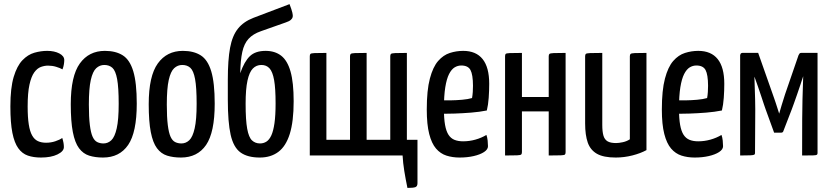

<svg xmlns="http://www.w3.org/2000/svg" viewBox="-20 -758 4057 936"><path d="M179.6 10Q143.4 10 115.8 0.5Q88.2 -8.9 69.1 -35.4Q50 -61.9 40.3 -110.7Q30.6 -159.6 30.6 -239Q30.6 -329 46.7 -383Q62.9 -437 89.5 -464.5Q116 -492 147.7 -501Q179.3 -510 210 -510Q245.2 -510 269.3 -497.4Q293.3 -484.8 293.3 -465Q293.3 -456.8 291.5 -444.8Q289.7 -432.9 284.7 -419.8Q272.7 -426.6 253.8 -432.3Q234.9 -438.1 214 -438.1Q197.1 -438.1 179.4 -431.7Q161.6 -425.3 147 -405.2Q132.4 -385 123.6 -345.2Q114.8 -305.4 114.8 -238.5Q114.8 -185.7 120.3 -151.2Q125.7 -116.8 136.8 -97.4Q147.8 -77.9 164.7 -70.1Q181.5 -62.2 204.4 -62.2Q228.5 -62.2 249.8 -69.4Q271.2 -76.6 283.5 -85.4Q287.8 -71.7 289.6 -61.3Q291.4 -51 291.4 -40.8Q291.4 -20.4 260.2 -5.2Q229 10 179.6 10Z M482 10Q444.1 10 414.6 0.7Q385.2 -8.6 365.1 -35.6Q345.1 -62.6 335.1 -114.1Q325 -165.6 325 -249.9Q325 -387.4 369.3 -448.7Q413.5 -510 491.4 -510Q544.3 -510 578.7 -488.1Q613 -466.3 629.8 -410.3Q646.7 -354.2 646.7 -252.5Q646.7 -112.8 604.7 -51.4Q562.6 10 482 10ZM484.3 -58.7Q506.3 -58.7 522.9 -74.5Q539.5 -90.3 549 -132.3Q558.6 -174.3 558.6 -252Q558.6 -331.8 551 -372.5Q543.4 -413.3 528 -427.3Q512.6 -441.3 488.5 -441.3Q466.2 -441.3 449.1 -425.6Q432 -409.9 422.6 -368Q413.2 -326.2 413.2 -248.1Q413.2 -186.6 418 -148.6Q422.7 -110.6 431.5 -91.4Q440.2 -72.2 453.9 -65.4Q467.5 -58.7 484.3 -58.7Z M862 10Q824.1 10 794.6 0.7Q765.2 -8.6 745.1 -35.6Q725.1 -62.6 715.1 -114.1Q705 -165.6 705 -249.9Q705 -387.4 749.3 -448.7Q793.5 -510 871.4 -510Q924.3 -510 958.7 -488.1Q993 -466.3 1009.8 -410.3Q1026.7 -354.2 1026.7 -252.5Q1026.7 -112.8 984.7 -51.4Q942.6 10 862 10ZM864.3 -58.7Q886.3 -58.7 902.9 -74.5Q919.5 -90.3 929 -132.3Q938.6 -174.3 938.6 -252Q938.6 -331.8 931 -372.5Q923.4 -413.3 908 -427.3Q892.6 -441.3 868.5 -441.3Q846.2 -441.3 829.1 -425.6Q812 -409.9 802.6 -368Q793.2 -326.2 793.2 -248.1Q793.2 -186.6 798 -148.6Q802.7 -110.6 811.5 -91.4Q820.2 -72.2 833.9 -65.4Q847.5 -58.7 864.3 -58.7Z M1246.5 10Q1186.9 10 1152.6 -14.7Q1118.3 -39.4 1104.4 -100.9Q1090.6 -162.5 1090.6 -272.1V-369.4Q1090.6 -465.8 1101.6 -525Q1112.6 -584.2 1140 -618.3Q1167.3 -652.5 1215.6 -671.1L1391.5 -737.9Q1401.9 -710.6 1405.2 -696.5Q1408.5 -682.4 1406.9 -675.1Q1405.2 -667.6 1397.4 -660.8Q1389.6 -654.1 1372.5 -648.4L1252.3 -606Q1213.5 -592.6 1191.7 -568.8Q1169.9 -545 1161.2 -504.8Q1152.4 -464.7 1151.1 -401.2Q1171.1 -458.3 1198.1 -484.2Q1225 -510 1274.8 -510Q1320.4 -510 1350.8 -486.4Q1381.2 -462.8 1396.4 -409.2Q1411.6 -355.6 1411.6 -264.4Q1411.6 -165.6 1392.6 -105.1Q1373.6 -44.7 1336.7 -17.4Q1299.9 10 1246.5 10ZM1247.6 -58.7Q1264.7 -58.7 1278.7 -67.5Q1292.7 -76.4 1302.7 -97.9Q1312.6 -119.5 1318.1 -157.6Q1323.5 -195.7 1323.5 -254.1Q1323.5 -327.2 1316.3 -367.6Q1309.1 -408 1294 -424.7Q1279 -441.3 1254.3 -441.3Q1229.7 -441.3 1212.6 -423.9Q1195.5 -406.4 1186.5 -365.3Q1177.4 -324.2 1177.4 -252Q1177.4 -172.1 1185.1 -130.2Q1192.7 -88.3 1208.6 -73.5Q1224.5 -58.7 1247.6 -58.7Z M1966.2 158.1Q1957.3 115.2 1950.9 75.7Q1944.6 36.2 1942.6 0H1490.2V-483.5Q1490.2 -491.8 1493.3 -495.1Q1496.3 -498.4 1513.4 -499.2Q1530.4 -500 1571.2 -500V-76.5H1686.3V-483.5Q1686.3 -491.8 1689.8 -495.1Q1693.2 -498.4 1710.3 -499.2Q1727.5 -500 1767.3 -500V-76.5H1882.5V-483.5Q1882.5 -491.8 1885.9 -495.1Q1889.3 -498.4 1906.5 -499.2Q1923.6 -500 1963.5 -500V-76.5H2015.2V135.2Q2015.2 150.4 2005 154.3Q1994.8 158.1 1966.2 158.1Z M2220.4 10Q2185.7 10 2156.4 0.6Q2127 -8.9 2105.6 -33.8Q2084.2 -58.8 2072.4 -104.9Q2060.5 -151.1 2060.5 -224.2Q2060.5 -318.1 2075.6 -374.9Q2090.6 -431.8 2116 -460.8Q2141.4 -489.8 2173.2 -499.9Q2205 -510 2237.9 -510Q2300.7 -510 2332.8 -469.9Q2364.9 -429.8 2364.9 -349.5Q2364.9 -315.9 2362.4 -281.1Q2359.9 -246.3 2353.3 -219.4Q2318.7 -212.4 2276.8 -209Q2234.9 -205.7 2196.8 -204.4Q2158.7 -203 2134.3 -203.2Q2110 -203.4 2110 -203.4L2111.2 -269.5Q2111.2 -269.5 2130 -269Q2148.7 -268.5 2176.6 -268.8Q2204.4 -269.2 2232.9 -271.7Q2261.4 -274.2 2281.2 -280Q2283.8 -293.9 2284.8 -309.9Q2285.8 -325.9 2285.8 -340.1Q2285.5 -394.4 2273.6 -416.6Q2261.7 -438.7 2228.6 -438.7Q2211.7 -438.7 2196.3 -429.5Q2181 -420.2 2169.1 -396.9Q2157.3 -373.5 2150.7 -332.4Q2144.1 -291.3 2144.1 -227.4Q2144.1 -180 2149.6 -149.2Q2155.1 -118.5 2166.3 -101.1Q2177.6 -83.6 2195.5 -76.3Q2213.4 -69.1 2237.6 -69.1Q2268.1 -69.1 2297.4 -77.3Q2326.7 -85.5 2351.3 -100.2Q2355.6 -88.4 2357.3 -72.7Q2358.9 -57 2358.9 -45Q2358.9 -29.5 2339.8 -16.9Q2320.6 -4.4 2289.3 2.8Q2258 10 2220.4 10Z M2442.2 0V-483.5Q2442.2 -491.8 2445.1 -495.1Q2448 -498.4 2465.4 -499.2Q2482.8 -500 2524.4 -500V-285H2655V-483.5Q2655 -491.8 2658.5 -495.1Q2662 -498.4 2679.4 -499.2Q2696.8 -500 2737.3 -500V-16.5Q2737.3 -8.2 2734.3 -4.9Q2731.4 -1.6 2714.4 -0.8Q2697.4 0 2655 0V-215H2524.4V-16.5Q2524.4 -8.2 2521.1 -4.9Q2517.7 -1.6 2500.8 -0.8Q2484 0 2442.2 0Z M2981.7 10Q2922.4 10 2890.3 -8.2Q2858.2 -26.4 2845.3 -63Q2832.5 -99.7 2832.5 -155.9V-483.5Q2832.5 -491.8 2835.8 -495.1Q2839 -498.4 2856.7 -499.2Q2874.3 -500 2916.1 -500V-148.9Q2916.1 -116.6 2921.6 -97.3Q2927.1 -78 2941.5 -69.3Q2955.9 -60.6 2983.3 -60.6Q2996.8 -60.6 3015.8 -64.7Q3034.8 -68.7 3050.5 -78.9V-483.5Q3050.5 -491.8 3054.1 -495.1Q3057.7 -498.4 3074.6 -499.2Q3091.4 -500 3131.5 -500V-26.2Q3102.9 -10.5 3062.7 -0.2Q3022.5 10 2981.7 10Z M3366.4 10Q3331.7 10 3302.4 0.6Q3273 -8.9 3251.6 -33.8Q3230.2 -58.8 3218.4 -104.9Q3206.5 -151.1 3206.5 -224.2Q3206.5 -318.1 3221.6 -374.9Q3236.6 -431.8 3262 -460.8Q3287.4 -489.8 3319.2 -499.9Q3351 -510 3383.9 -510Q3446.7 -510 3478.8 -469.9Q3510.9 -429.8 3510.9 -349.5Q3510.9 -315.9 3508.4 -281.1Q3505.9 -246.3 3499.3 -219.4Q3464.7 -212.4 3422.8 -209Q3380.9 -205.7 3342.8 -204.4Q3304.7 -203 3280.3 -203.2Q3256 -203.4 3256 -203.4L3257.2 -269.5Q3257.2 -269.5 3276 -269Q3294.7 -268.5 3322.6 -268.8Q3350.4 -269.2 3378.9 -271.7Q3407.4 -274.2 3427.2 -280Q3429.8 -293.9 3430.8 -309.9Q3431.8 -325.9 3431.8 -340.1Q3431.5 -394.4 3419.6 -416.6Q3407.7 -438.7 3374.6 -438.7Q3357.7 -438.7 3342.3 -429.5Q3327 -420.2 3315.1 -396.9Q3303.3 -373.5 3296.7 -332.4Q3290.1 -291.3 3290.1 -227.4Q3290.1 -180 3295.6 -149.2Q3301.1 -118.5 3312.3 -101.1Q3323.6 -83.6 3341.5 -76.3Q3359.4 -69.1 3383.6 -69.1Q3414.1 -69.1 3443.4 -77.3Q3472.7 -85.5 3497.3 -100.2Q3501.6 -88.4 3503.3 -72.7Q3504.9 -57 3504.9 -45Q3504.9 -29.5 3485.8 -16.9Q3466.6 -4.4 3435.3 2.8Q3404 10 3366.4 10Z M3588.2 0V-488.8Q3588.2 -488.8 3590 -494.6Q3591.8 -500.4 3603 -500.4H3676L3753.2 -281.2Q3756.8 -270.9 3761.2 -257.9Q3765.5 -244.9 3769.4 -232.6Q3773.4 -220.2 3775.9 -212.1Q3778.5 -204 3778.5 -204Q3782.8 -218.3 3790.5 -245.2Q3798.2 -272.1 3807.2 -298.4L3872.8 -488.8Q3875.4 -494.4 3878 -497.4Q3880.7 -500.4 3888.3 -500.4H3965.5V-11.5Q3965.5 -5.9 3962.2 -3.5Q3959 -1 3943.3 -0.5Q3927.6 0 3890.3 0L3890.7 -177.8Q3890.7 -221.1 3892.1 -272.3Q3893.6 -323.6 3895.6 -386.5Q3891.1 -372.3 3883 -348Q3874.8 -323.7 3866 -298Q3857.2 -272.4 3849.8 -252.1Q3842.3 -231.8 3840 -225.3L3797.9 -116.4Q3795 -111.3 3788.2 -111.3H3753.8L3712.4 -225.3Q3710.5 -230.5 3704.5 -248.1Q3698.6 -265.8 3690.6 -290.1Q3682.6 -314.4 3673.9 -339.3Q3665.3 -364.2 3658.1 -383.7Q3658.1 -383.7 3658 -383Q3657.8 -382.4 3657.8 -382.4Q3660.1 -325.1 3661.2 -273.8Q3662.4 -222.5 3661.7 -181.9L3660.7 -11.5Q3660.7 -5.9 3656.8 -3.8Q3653 -1.6 3637.6 -0.8Q3622.2 0 3588.2 0Z"/></svg>

Font: Yanone Kaffeesatz ExtraLight
Style: Regular
Weight: 200
Designer: Yanone (Cyrillic: Daniel Pouzeot, Huerta Tipografica, and Cyreal)
Foundry: Yanone
Version: Version 2.003